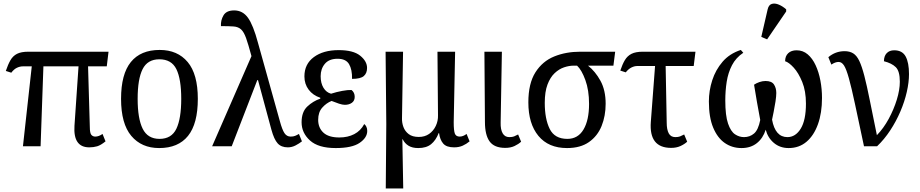

<svg xmlns="http://www.w3.org/2000/svg" viewBox="-20 -829 5216 1088"><path d="M110 0 160 -453H110Q93 -453 76 -445Q59 -437 44 -417L13 -427Q25 -463 39 -487.5Q53 -512 76.5 -524Q100 -536 141 -536H595L585 -453H479L489 -109Q489 -75 497.5 -65Q506 -55 520 -55Q540 -55 561 -70L578 -28Q551 -6 530.5 0Q510 6 486 6Q394 6 402 -116L425 -453H226L210 0Z M882 10Q782 10 724 -59Q666 -128 666 -269Q666 -409 721.5 -477.5Q777 -546 885 -546Q986 -546 1043.5 -477.5Q1101 -409 1101 -269Q1101 -128 1045.5 -59Q990 10 882 10ZM884 -42Q952 -42 979.5 -99.5Q1007 -157 1007 -269Q1007 -381 979.5 -437Q952 -493 883 -493Q816 -493 788 -437Q760 -381 760 -269Q760 -157 788.5 -99.5Q817 -42 884 -42Z M1182 0 1405 -511Q1387 -578 1374.5 -613Q1362 -648 1346 -662.5Q1330 -677 1304 -679Q1278 -681 1232 -681Q1230 -714 1246.5 -742Q1263 -770 1307 -770Q1355 -770 1385 -728.5Q1415 -687 1442 -586L1566 -142Q1579 -94 1592 -74.5Q1605 -55 1627 -55Q1642 -55 1652 -59Q1662 -63 1674 -70L1691 -28Q1676 -16 1655 -5Q1634 6 1611 6Q1574 6 1553.5 -16.5Q1533 -39 1518 -94L1442 -375H1438L1293 0Z M1882 10Q1784 10 1736.5 -33Q1689 -76 1689 -136Q1689 -195 1721.5 -225.5Q1754 -256 1795 -270V-275Q1753 -289 1729 -321Q1705 -353 1705 -396Q1705 -466 1758.5 -505.5Q1812 -545 1899 -545Q1982 -545 2021 -513.5Q2060 -482 2060 -444Q2060 -414 2041.5 -398Q2023 -382 1975 -382Q1976 -435 1958 -465.5Q1940 -496 1893 -496Q1845 -496 1821 -467.5Q1797 -439 1797 -397Q1797 -358 1813 -331.5Q1829 -305 1856 -298Q1887 -308 1919.5 -314Q1952 -320 1972 -319Q1990 -305 1990 -280Q1990 -258 1974 -246.5Q1958 -235 1934 -235Q1921 -235 1901 -241.5Q1881 -248 1859 -257Q1829 -245 1806 -219Q1783 -193 1783 -150Q1783 -105 1812.5 -77.5Q1842 -50 1903 -50Q1951 -50 1987.5 -69Q2024 -88 2044 -126Q2051 -121 2056 -111Q2061 -101 2061 -87Q2061 -49 2018 -19.5Q1975 10 1882 10Z M2166 239 2169 -126 2165 -536H2264L2258 -160Q2257 -134 2266 -109.5Q2275 -85 2296 -69Q2317 -53 2353 -53Q2387 -53 2411.5 -70Q2436 -87 2449.5 -115.5Q2463 -144 2462 -176L2459 -536H2559L2551 -136Q2551 -89 2557.5 -72Q2564 -55 2585 -55Q2604 -55 2624 -70L2641 -28Q2623 -13 2602 -3.5Q2581 6 2553 6Q2510 6 2491.5 -15.5Q2473 -37 2468 -75H2466Q2450 -34 2423 -12Q2396 10 2350 10Q2316 10 2294.5 -3.5Q2273 -17 2262 -40H2260L2265 239Z M2843 9Q2781 9 2754.5 -27.5Q2728 -64 2728 -138L2725 -536H2824L2817 -134Q2816 -95 2828.5 -73.5Q2841 -52 2866 -52Q2883 -52 2893 -56Q2903 -60 2916 -67L2933 -26Q2918 -12 2895.5 -1.5Q2873 9 2843 9Z M3193 10Q3088 10 3031 -59Q2974 -128 2974 -249Q2974 -356 3014 -419Q3054 -482 3120.5 -509Q3187 -536 3268 -536H3466L3456 -457H3312Q3353 -425 3382.5 -371.5Q3412 -318 3412 -241Q3412 -172 3389 -115Q3366 -58 3317.5 -24Q3269 10 3193 10ZM3195 -42Q3255 -42 3286.5 -95Q3318 -148 3318 -240Q3318 -318 3297 -375.5Q3276 -433 3250 -457H3231Q3205 -457 3176.5 -447.5Q3148 -438 3123 -414.5Q3098 -391 3082.5 -350Q3067 -309 3067 -246Q3067 -155 3095 -98.5Q3123 -42 3195 -42Z M3783 9Q3657 9 3668 -138L3692 -455H3592Q3575 -455 3558 -446.5Q3541 -438 3526 -419L3495 -429Q3507 -465 3521 -488.5Q3535 -512 3558.5 -524Q3582 -536 3623 -536H3921L3911 -455H3752L3758 -134Q3758 -95 3769.5 -73.5Q3781 -52 3807 -52Q3823 -52 3833.5 -56Q3844 -60 3857 -67L3874 -26Q3859 -12 3836 -1.5Q3813 9 3783 9Z M4182 10Q4129 10 4087.5 -18.5Q4046 -47 4021.5 -105.5Q3997 -164 3997 -254Q3997 -315 4016 -374Q4035 -433 4074.5 -479Q4114 -525 4178 -546L4192 -530Q4150 -502 4128 -459.5Q4106 -417 4098 -366Q4090 -315 4090 -260Q4090 -174 4105.5 -129Q4121 -84 4145 -68Q4169 -52 4196 -52Q4229 -52 4253 -72.5Q4277 -93 4288 -149Q4279 -194 4269.5 -250.5Q4260 -307 4253 -349Q4266 -358 4283.5 -364Q4301 -370 4318 -370Q4353 -370 4366 -350Q4379 -330 4379 -302Q4379 -284 4374.5 -254Q4370 -224 4364 -195Q4358 -166 4355 -151Q4373 -52 4442 -52Q4488 -52 4517.5 -100Q4547 -148 4547 -242Q4547 -313 4526 -364.5Q4505 -416 4477.5 -446Q4450 -476 4429 -482Q4429 -511 4446.5 -527.5Q4464 -544 4494 -544Q4530 -544 4557 -521Q4584 -498 4602 -459Q4620 -420 4629 -372Q4638 -324 4638 -274Q4638 -189 4615 -125Q4592 -61 4550 -25.5Q4508 10 4449 10Q4400 10 4365.5 -19Q4331 -48 4319 -94Q4304 -46 4269 -18Q4234 10 4182 10ZM4327 -606 4294 -620 4330 -776Q4336 -802 4354 -807Q4372 -812 4394 -802.5Q4416 -793 4435 -776V-764Z M4876 0Q4845 -146 4825 -239.5Q4805 -333 4790.5 -385Q4776 -437 4763 -457.5Q4750 -478 4732 -478Q4713 -478 4691 -463L4674 -505Q4714 -539 4766 -539Q4795 -539 4815 -526.5Q4835 -514 4849.5 -483.5Q4864 -453 4878 -399Q4892 -345 4908.5 -262.5Q4925 -180 4949 -63Q4987 -102 5016 -155.5Q5045 -209 5062 -264.5Q5079 -320 5079 -366Q5079 -426 5056 -448.5Q5033 -471 4989 -482Q4989 -511 5004.5 -527.5Q5020 -544 5047 -544Q5093 -544 5112 -509Q5131 -474 5131 -409Q5131 -363 5118.5 -308Q5106 -253 5082 -197Q5058 -141 5024.5 -90Q4991 -39 4950 0Z"/></svg>

Font: Noto Serif SemiCondensed
Style: Regular
Weight: 400
Width: 4
Designer: Monotype Design Team
Foundry: Monotype Imaging Inc.
Version: Version 2.013